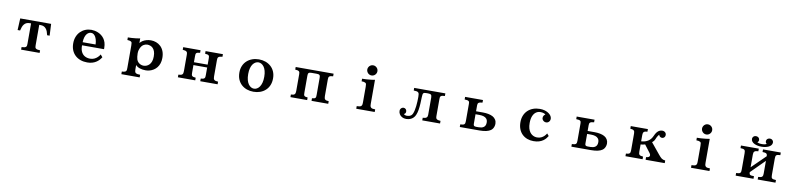

<svg xmlns="http://www.w3.org/2000/svg" viewBox="3 -2039 13994 3389"><g transform="rotate(10 7000.0 -344.0)"><path d="M223.1 -540H776.9L787.1 -330.1H742.2Q734.4 -365.2 723.9 -394Q713.4 -422.9 695.8 -443.8Q679.2 -464.4 655 -475.6Q630.9 -486.8 596.2 -486.8H573.2V-123Q573.2 -103.5 575.4 -89.1Q577.6 -74.7 587.9 -64.9Q597.7 -56.2 616.2 -51.5Q634.8 -46.9 666 -45.9V0H334V-45.9Q365.7 -46.9 384 -51.5Q402.3 -56.2 412.1 -64.9Q422.4 -74.7 424.6 -89.1Q426.8 -103.5 426.8 -123V-486.8H403.8Q369.6 -486.8 345.2 -475.6Q320.8 -464.4 304.2 -443.8Q286.6 -422.9 276.1 -394Q265.6 -365.2 257.8 -330.1H212.9Z M1497.1 -560.1Q1523.4 -560.1 1554 -554.4Q1584.5 -548.8 1615.5 -536.1Q1646.5 -523.4 1674.8 -502.4Q1703.1 -481.4 1725.6 -451.2Q1748 -420.9 1761 -380.1Q1773.9 -339.4 1773.9 -286.1V-262.2H1379.9V-255.9Q1379.9 -185.5 1403.6 -141.1Q1427.2 -96.7 1468 -75.4Q1508.8 -54.2 1560.1 -54.2Q1600.1 -54.2 1633.3 -69.1Q1666.5 -84 1691.9 -108.4Q1717.3 -132.8 1732.9 -160.2L1770 -116.2Q1753.4 -89.4 1730.7 -64.9Q1708 -40.5 1677.7 -21.5Q1647.5 -2.4 1608.6 8.8Q1569.8 20 1521 20Q1455.1 20 1400.1 0.5Q1345.2 -19 1304.7 -56.6Q1264.2 -94.2 1242.2 -147.9Q1220.2 -201.7 1220.2 -270Q1220.2 -335.9 1241.5 -389.4Q1262.7 -442.9 1300.8 -481Q1338.9 -519 1389.2 -539.6Q1439.5 -560.1 1497.1 -560.1ZM1501 -506.8Q1480 -506.8 1459.5 -496.6Q1439 -486.3 1421.9 -464.1Q1404.8 -441.9 1393.8 -405.8Q1382.8 -369.6 1380.9 -317.9H1612.8Q1612.8 -340.3 1608.9 -364.5Q1605 -388.7 1598.4 -410.6Q1591.8 -432.6 1583 -448.2Q1570.3 -472.2 1550 -489.5Q1529.8 -506.8 1501 -506.8Z M2370.1 -477.1Q2387.7 -501 2417 -519.8Q2446.3 -538.6 2483.9 -549.3Q2521.5 -560.1 2564 -560.1Q2612.3 -560.1 2657.2 -543.7Q2702.1 -527.3 2737.8 -493.9Q2773.4 -460.4 2794.2 -409.2Q2814.9 -357.9 2814.9 -288.1Q2814.9 -233.4 2800.5 -190.4Q2786.1 -147.5 2761 -115.7Q2735.8 -84 2703.1 -63.2Q2670.4 -42.5 2634 -32.2Q2597.7 -22 2561 -22Q2503.9 -22 2456.1 -37.6Q2408.2 -53.2 2380.9 -85.9V-12.2Q2380.9 10.3 2383.1 23.9Q2385.3 37.6 2390.1 45.4Q2395 53.2 2403.8 59.1Q2414.6 65.4 2432.6 68.6Q2450.7 71.8 2480 71.8V119.1H2151.9V71.8Q2172.4 71.8 2188.7 68.4Q2205.1 64.9 2215.8 59.1Q2225.1 53.7 2229.5 45.9Q2233.9 38.1 2235.4 24.2Q2236.8 10.3 2236.8 -12.2V-409.2Q2236.8 -442.9 2233.2 -457.8Q2229.5 -472.7 2215.8 -480Q2205.1 -485.8 2188.7 -489.5Q2172.4 -493.2 2151.9 -493.2V-540Q2185.1 -540 2222.4 -542.2Q2259.8 -544.4 2297.9 -549.1Q2335.9 -553.7 2370.1 -560.1ZM2513.2 -474.1Q2477.5 -474.1 2445.6 -453.6Q2413.6 -433.1 2395 -395Q2385.7 -376.5 2378.4 -351.1Q2371.1 -325.7 2371.1 -292Q2371.1 -262.2 2375 -232.9Q2378.9 -203.6 2384.8 -185.1Q2394.5 -156.2 2414.6 -136.2Q2434.6 -116.2 2459.7 -106.2Q2484.9 -96.2 2509.8 -96.2Q2537.6 -96.2 2564.5 -106.7Q2591.3 -117.2 2613.3 -139.9Q2635.3 -162.6 2648.2 -199Q2661.1 -235.4 2661.1 -287.1Q2661.1 -342.3 2647.9 -378.4Q2634.8 -414.6 2613.3 -435.5Q2591.8 -456.5 2565.7 -465.3Q2539.6 -474.1 2513.2 -474.1Z M3144 -540H3455.1V-493.2Q3428.2 -491.2 3412.8 -487.3Q3397.5 -483.4 3389.2 -475.1Q3380.9 -466.8 3378.9 -453.1Q3377 -439.5 3377 -418V-311H3623V-418Q3623 -439.5 3621.1 -453.1Q3619.1 -466.8 3610.8 -475.1Q3603 -483.4 3587.6 -487.3Q3572.3 -491.2 3544.9 -493.2V-540H3856V-493.2Q3827.6 -491.2 3810.3 -486.1Q3793 -481 3784.2 -472.2Q3774.9 -462.9 3772.5 -449.7Q3770 -436.5 3770 -418V-127.9Q3770 -105.5 3773.2 -90.6Q3776.4 -75.7 3786.1 -65.9Q3794.9 -57.1 3812 -52.7Q3829.1 -48.3 3856 -46.9V0H3544.9V-46.9Q3572.3 -49.3 3587.6 -53.7Q3603 -58.1 3610.8 -66.9Q3619.1 -76.2 3621.1 -90.3Q3623 -104.5 3623 -126V-259.8H3377V-126Q3377 -104.5 3378.9 -90.3Q3380.9 -76.2 3389.2 -66.9Q3397.5 -58.1 3412.8 -53.7Q3428.2 -49.3 3455.1 -46.9V0H3144V-46.9Q3171.4 -48.3 3188.2 -52.7Q3205.1 -57.1 3213.9 -65.9Q3223.6 -75.7 3226.8 -90.6Q3230 -105.5 3230 -127.9V-418Q3230 -436.5 3227.5 -449.7Q3225.1 -462.9 3215.8 -472.2Q3207 -481 3189.9 -486.1Q3172.9 -491.2 3144 -493.2Z M4500 -560.1Q4563.5 -560.1 4618.2 -540.5Q4672.9 -521 4714.1 -483.9Q4755.4 -446.8 4778.6 -393.3Q4801.8 -339.8 4801.8 -272Q4801.8 -201.7 4778.6 -147.5Q4755.4 -93.3 4714.1 -55.9Q4672.9 -18.6 4618.2 0.7Q4563.5 20 4500 20Q4436.5 20 4381.8 0.7Q4327.1 -18.6 4285.9 -55.9Q4244.6 -93.3 4221.4 -147.5Q4198.2 -201.7 4198.2 -272Q4198.2 -339.8 4221.4 -393.3Q4244.6 -446.8 4285.9 -483.9Q4327.1 -521 4381.8 -540.5Q4436.5 -560.1 4500 -560.1ZM4500 -506.8Q4473.1 -506.8 4447.5 -492.9Q4421.9 -479 4401.1 -450.7Q4380.4 -422.4 4368.2 -378.2Q4356 -334 4356 -272.9Q4356 -210.9 4368.2 -166Q4380.4 -121.1 4401.1 -92Q4421.9 -63 4447.5 -49.1Q4473.1 -35.2 4500 -35.2Q4526.9 -35.2 4552.5 -49.1Q4578.1 -63 4598.9 -92Q4619.6 -121.1 4631.8 -166Q4644 -210.9 4644 -272.9Q4644 -334 4631.8 -378.2Q4619.6 -422.4 4598.9 -450.7Q4578.1 -479 4552.5 -492.9Q4526.9 -506.8 4500 -506.8Z M5160.2 -540H5839.8V-493.2Q5814 -491.7 5797.6 -488Q5781.2 -484.4 5772 -476.1Q5762.7 -467.8 5759.8 -455.8Q5756.8 -443.8 5756.8 -423.8V-123Q5756.8 -102.1 5760.5 -88.1Q5764.2 -74.2 5772.9 -64.9Q5782.7 -55.2 5798.6 -51.5Q5814.5 -47.9 5838.9 -46.9V0H5539.1V-46.9Q5563.5 -48.3 5577.1 -52.2Q5590.8 -56.2 5599.1 -64.9Q5606.4 -73.2 5608.2 -87.6Q5609.9 -102.1 5609.9 -123V-424.8Q5609.9 -443.4 5607.2 -454.8Q5604.5 -466.3 5597.2 -474.1Q5589.4 -481.4 5576.7 -484.1Q5564 -486.8 5543.9 -486.8H5456.1Q5436 -486.8 5423.3 -484.1Q5410.6 -481.4 5402.8 -474.1Q5395.5 -466.3 5392.8 -454.8Q5390.1 -443.4 5390.1 -424.8V-123Q5390.1 -102.1 5391.8 -87.6Q5393.6 -73.2 5400.9 -64.9Q5409.2 -56.2 5422.9 -52.2Q5436.5 -48.3 5460.9 -46.9V0H5161.1V-46.9Q5185.5 -47.9 5201.4 -51.5Q5217.3 -55.2 5227.1 -64.9Q5235.8 -74.2 5239.5 -88.1Q5243.2 -102.1 5243.2 -123V-423.8Q5243.2 -443.8 5240.2 -455.8Q5237.3 -467.8 5228 -476.1Q5218.8 -484.4 5202.4 -488Q5186 -491.7 5160.2 -493.2Z M6502.9 -807.1Q6528.3 -807.1 6549.1 -794.7Q6569.8 -782.2 6582 -761.7Q6594.2 -741.7 6594.2 -715.8Q6594.2 -690.9 6581.8 -670.2Q6569.3 -649.4 6548.8 -637.2Q6528.8 -625 6502.9 -625Q6478 -625 6457.8 -637.2Q6437.5 -649.4 6424.8 -670.4Q6412.1 -691.4 6412.1 -715.8Q6412.1 -741.2 6424.6 -762Q6437 -782.7 6457.5 -794.9Q6477.5 -807.1 6502.9 -807.1ZM6578.1 -133.8Q6578.1 -90.8 6585.9 -76.7Q6590.3 -68.8 6599.4 -61.3Q6608.4 -53.7 6626 -50.3Q6642.6 -46.9 6671.9 -46.9V0H6340.8V-46.9Q6398.9 -46.9 6418 -62Q6433.1 -73.2 6436.5 -98.1Q6438 -111.3 6438 -133.8V-409.2Q6438 -443.8 6434.6 -458Q6431.2 -472.7 6418.9 -479.7Q6406.7 -486.8 6390.6 -490.2Q6374 -493.2 6350.1 -493.2V-540Q6385.7 -540 6424.8 -542.2Q6463.9 -544.4 6503.4 -549.3Q6522.9 -551.8 6541.5 -554.2Q6560.1 -556.6 6578.1 -560.1Z M7284.2 -540H7842.8V-493.2Q7814 -492.7 7797.1 -488.5Q7780.3 -484.4 7771 -476.1Q7761.7 -467.8 7759.3 -455.1Q7756.8 -442.4 7756.8 -423.8V-113.8Q7756.8 -98.1 7760 -86.2Q7763.2 -74.2 7772.9 -65.9Q7782.2 -58.1 7799.1 -53.2Q7815.9 -48.3 7842.8 -46.9V0H7523.9V-46.9Q7573.7 -48.3 7592.8 -65.9Q7602.5 -75.2 7606.2 -87.4Q7609.9 -99.6 7609.9 -115.2V-422.9Q7609.9 -459 7596.2 -473.1Q7582 -486.8 7543 -486.8H7507.8Q7487.8 -486.8 7475.8 -483.4Q7463.9 -480 7457 -471.2Q7450.7 -461.4 7448.2 -445.1Q7445.8 -428.7 7444.8 -402.8Q7443.4 -344.2 7440.2 -285.2Q7437 -226.1 7428.5 -172.9Q7419.9 -119.6 7401.9 -78.1Q7388.7 -47.9 7369.4 -27.8Q7350.1 -7.8 7327.6 3.7Q7305.2 15.1 7282.7 20Q7260.3 24.9 7240.2 24.9Q7196.3 24.9 7164.8 7.6Q7133.3 -9.8 7116.7 -37.6Q7100.1 -65.4 7100.1 -96.2Q7100.1 -117.7 7109.6 -132.3Q7119.1 -147 7133.3 -154.5Q7147.5 -162.1 7161.1 -162.1Q7185.5 -162.1 7201.7 -145.8Q7217.8 -129.4 7217.8 -103Q7217.8 -83.5 7208.3 -71.3Q7198.7 -59.1 7186 -55.2Q7194.3 -42.5 7210.2 -37.4Q7226.1 -32.2 7241.2 -32.2Q7261.2 -32.2 7280.8 -37.4Q7300.3 -42.5 7316.7 -54.9Q7333 -67.4 7342.8 -89.8Q7355 -116.7 7362.8 -152.8Q7370.6 -189 7375.2 -230.2Q7379.9 -271.5 7381.8 -314.5Q7383.8 -357.4 7383.8 -397.9Q7383.8 -428.2 7380.6 -445.8Q7377.4 -463.4 7367.2 -474.1Q7356.4 -484.4 7337.2 -488.5Q7317.9 -492.7 7284.2 -493.2Z M8196.8 -540H8517.1V-493.2Q8490.2 -491.7 8473.4 -487.1Q8456.5 -482.4 8446.8 -475.1Q8438 -467.3 8434.6 -456.1Q8431.2 -444.8 8431.2 -429.2V-323.2H8556.2Q8608.4 -323.2 8653.8 -314.2Q8699.2 -305.2 8732.9 -287.1Q8766.6 -269 8786.4 -236.8Q8806.2 -204.6 8806.2 -165Q8806.2 -144 8800.3 -121.3Q8794.4 -98.6 8781.5 -78.4Q8768.6 -58.1 8748 -43.9Q8718.3 -22.9 8668.7 -11.5Q8619.1 0 8547.9 0H8196.8V-46.9Q8224.6 -47.9 8241.7 -51.3Q8258.8 -54.7 8268.1 -63Q8277.8 -72.3 8281 -85.7Q8284.2 -99.1 8284.2 -120.1V-430.2Q8284.2 -447.3 8281.7 -458.7Q8279.3 -470.2 8270 -478Q8260.7 -485.4 8243.9 -489Q8227.1 -492.7 8196.8 -493.2ZM8431.2 -101.1Q8431.2 -87.4 8433.1 -78.6Q8435.1 -69.8 8440.9 -64Q8452.1 -53.2 8481 -53.2H8526.9Q8551.3 -53.2 8573.5 -58.1Q8595.7 -63 8613.3 -74.7Q8630.9 -86.4 8640.9 -107.2Q8650.9 -127.9 8650.9 -159.2Q8650.9 -200.2 8631.6 -224.6Q8612.3 -249 8578.4 -259.5Q8544.4 -270 8500 -270H8431.2Z M9533.2 -560.1Q9581.5 -560.1 9616.7 -550.3Q9651.9 -540.5 9676 -526.4Q9700.2 -512.2 9714.8 -498Q9734.9 -479.5 9743.9 -458.7Q9752.9 -438 9752.9 -419.9Q9752.9 -397.5 9742.9 -380.4Q9732.9 -363.3 9716.8 -353.8Q9700.7 -344.2 9682.1 -344.2Q9660.6 -344.2 9643.8 -354.5Q9627 -364.7 9617.4 -379.9Q9607.9 -395 9607.9 -410.2Q9607.9 -435.5 9618.4 -452.6Q9628.9 -469.7 9646 -478Q9637.7 -489.3 9612.5 -498Q9587.4 -506.8 9551.8 -506.8Q9510.7 -506.8 9475.8 -482.9Q9440.9 -459 9419.9 -409.7Q9398.9 -360.4 9398.9 -284.2Q9398.9 -228 9410.4 -188.2Q9421.9 -148.4 9440.9 -122.3Q9460 -96.2 9482.7 -81.5Q9505.4 -66.9 9528.1 -61Q9550.8 -55.2 9569.8 -55.2Q9612.3 -55.2 9644.3 -70.1Q9676.3 -85 9699 -108.2Q9721.7 -131.3 9735.8 -155.8L9770 -115.2Q9757.8 -94.7 9738.8 -71.5Q9719.7 -48.3 9690.4 -27.3Q9661.1 -6.3 9619.1 6.8Q9577.1 20 9520 20Q9459.5 20 9407.7 1Q9356 -18.1 9317.4 -55.2Q9278.8 -92.3 9257.3 -146.2Q9235.8 -200.2 9235.8 -270Q9235.8 -337.9 9258.1 -391.6Q9280.3 -445.3 9320.6 -482.9Q9360.8 -520.5 9415 -540.3Q9469.2 -560.1 9533.2 -560.1Z M10196.8 -540H10517.1V-493.2Q10490.2 -491.7 10473.4 -487.1Q10456.5 -482.4 10446.8 -475.1Q10438 -467.3 10434.6 -456.1Q10431.2 -444.8 10431.2 -429.2V-323.2H10556.2Q10608.4 -323.2 10653.8 -314.2Q10699.2 -305.2 10732.9 -287.1Q10766.6 -269 10786.4 -236.8Q10806.2 -204.6 10806.2 -165Q10806.2 -144 10800.3 -121.3Q10794.4 -98.6 10781.5 -78.4Q10768.6 -58.1 10748 -43.9Q10718.3 -22.9 10668.7 -11.5Q10619.1 0 10547.9 0H10196.8V-46.9Q10224.6 -47.9 10241.7 -51.3Q10258.8 -54.7 10268.1 -63Q10277.8 -72.3 10281 -85.7Q10284.2 -99.1 10284.2 -120.1V-430.2Q10284.2 -447.3 10281.7 -458.7Q10279.3 -470.2 10270 -478Q10260.7 -485.4 10243.9 -489Q10227.1 -492.7 10196.8 -493.2ZM10431.2 -101.1Q10431.2 -87.4 10433.1 -78.6Q10435.1 -69.8 10440.9 -64Q10452.1 -53.2 10481 -53.2H10526.9Q10551.3 -53.2 10573.5 -58.1Q10595.7 -63 10613.3 -74.7Q10630.9 -86.4 10640.9 -107.2Q10650.9 -127.9 10650.9 -159.2Q10650.9 -200.2 10631.6 -224.6Q10612.3 -249 10578.4 -259.5Q10544.4 -270 10500 -270H10431.2Z M11730 -557.1Q11748.5 -557.1 11764.6 -549.3Q11780.8 -541.5 11790.8 -526.9Q11800.8 -512.2 11800.8 -492.2Q11800.8 -473.6 11793 -460Q11785.2 -446.3 11772.5 -438.7Q11759.8 -431.2 11745.1 -431.2Q11729.5 -431.2 11717 -438Q11704.6 -444.8 11697 -455.6Q11689.5 -466.3 11688 -477.1Q11678.7 -470.2 11664.3 -448.2Q11649.9 -426.3 11637.2 -394Q11626.5 -367.7 11614 -352.3Q11601.6 -336.9 11585.9 -325.2L11746.1 -129.9Q11764.2 -108.4 11777.8 -93.5Q11791.5 -78.6 11805.2 -68.8Q11818.8 -59.6 11834.2 -54.4Q11849.6 -49.3 11870.1 -46.9V0H11526.9V-46.9Q11540.5 -48.3 11549.8 -50.3Q11559.1 -52.2 11566.9 -56.2Q11577.6 -60.5 11584.2 -69.1Q11590.8 -77.6 11590.8 -87.9Q11590.8 -97.2 11588.1 -106.2Q11585.4 -115.2 11578.1 -125L11472.2 -265.1Q11452.6 -258.3 11432.9 -255.4Q11413.1 -252.4 11393.1 -251V-124Q11393.1 -103 11396 -89.1Q11398.9 -75.2 11408.2 -65.9Q11417 -57.1 11432.6 -53.2Q11448.2 -49.3 11473.1 -46.9V0H11166V-46.9Q11214.4 -48.3 11231 -64.9Q11240.2 -74.2 11243.2 -88.4Q11246.1 -102.5 11246.1 -124V-417Q11246.1 -438 11242.7 -451.9Q11239.3 -465.8 11230 -474.1Q11220.2 -482.9 11205.3 -487.3Q11190.4 -491.7 11166 -493.2V-540H11473.1V-493.2Q11427.2 -491.7 11410.2 -476.1Q11393.1 -460.4 11393.1 -422.9V-307.1Q11465.8 -311 11516.6 -344Q11567.4 -377 11592.8 -436Q11613.8 -485.4 11636.5 -511.5Q11659.2 -537.6 11682.6 -547.4Q11706.1 -557.1 11730 -557.1Z M12502.9 -807.1Q12528.3 -807.1 12549.1 -794.7Q12569.8 -782.2 12582 -761.7Q12594.2 -741.7 12594.2 -715.8Q12594.2 -690.9 12581.8 -670.2Q12569.3 -649.4 12548.8 -637.2Q12528.8 -625 12502.9 -625Q12478 -625 12457.8 -637.2Q12437.5 -649.4 12424.8 -670.4Q12412.1 -691.4 12412.1 -715.8Q12412.1 -741.2 12424.6 -762Q12437 -782.7 12457.5 -794.9Q12477.5 -807.1 12502.9 -807.1ZM12578.1 -133.8Q12578.1 -90.8 12585.9 -76.7Q12590.3 -68.8 12599.4 -61.3Q12608.4 -53.7 12626 -50.3Q12642.6 -46.9 12671.9 -46.9V0H12340.8V-46.9Q12398.9 -46.9 12418 -62Q12433.1 -73.2 12436.5 -98.1Q12438 -111.3 12438 -133.8V-409.2Q12438 -443.8 12434.6 -458Q12431.2 -472.7 12418.9 -479.7Q12406.7 -486.8 12390.6 -490.2Q12374 -493.2 12350.1 -493.2V-540Q12385.7 -540 12424.8 -542.2Q12463.9 -544.4 12503.4 -549.3Q12522.9 -551.8 12541.5 -554.2Q12560.1 -556.6 12578.1 -560.1Z M13374 -749Q13391.1 -749 13406 -742.4Q13420.9 -735.8 13429.9 -722.4Q13439 -709 13439 -689Q13439 -673.8 13432.1 -663.1Q13425.3 -652.3 13416 -647.9Q13425.8 -639.2 13448 -634Q13470.2 -628.9 13500 -628.9Q13530.3 -628.9 13552.2 -634Q13574.2 -639.2 13584 -647.9Q13574.7 -652.3 13567.9 -663.1Q13561 -673.8 13561 -689Q13561 -709 13570.1 -722.4Q13579.1 -735.8 13594 -742.4Q13608.9 -749 13626 -749Q13646 -749 13659.9 -739.7Q13673.8 -730.5 13680.9 -717Q13688 -703.6 13688 -690.9Q13688 -661.6 13670.9 -640.9Q13653.8 -620.1 13626.2 -607.2Q13598.6 -594.2 13565.4 -588.1Q13532.2 -582 13500 -582Q13467.8 -582 13434.6 -588.1Q13401.4 -594.2 13373.8 -607.2Q13346.2 -620.1 13329.1 -640.9Q13312 -661.6 13312 -690.9Q13312 -703.6 13319.1 -717Q13326.2 -730.5 13340.1 -739.7Q13354 -749 13374 -749ZM13141.1 -540H13460.9V-493.2Q13410.2 -491.7 13392.1 -475.1Q13382.3 -465.8 13378.7 -452.1Q13375 -438.5 13375 -417V-190.9L13622.1 -433.1Q13622.1 -450.2 13617.9 -461.9Q13613.8 -473.6 13604 -480Q13594.2 -486.8 13577.4 -489.7Q13560.5 -492.7 13536.1 -493.2V-540H13855V-493.2Q13827.1 -492.7 13810.5 -489Q13793.9 -485.4 13784.2 -477.1Q13774.9 -468.8 13772 -453.9Q13769 -439 13769 -415V-120.1Q13769 -99.1 13772 -85.2Q13774.9 -71.3 13784.2 -63Q13793 -54.7 13810.1 -51.5Q13827.1 -48.3 13855 -46.9V0H13536.1V-46.9Q13564 -47.9 13580.6 -52Q13597.2 -56.2 13606 -64.9Q13615.7 -74.7 13618.9 -88.4Q13622.1 -102.1 13622.1 -123V-350.1L13375 -103Q13375 -84.5 13379.2 -73.2Q13383.3 -62 13393.1 -56.2Q13402.8 -49.8 13419.7 -48.8Q13436.5 -47.9 13460.9 -46.9V0H13141.1V-46.9Q13170.4 -47.9 13187.3 -51.3Q13204.1 -54.7 13212.9 -63Q13222.7 -72.3 13225.3 -86.4Q13228 -100.6 13228 -123V-415Q13228 -438 13225.1 -452.9Q13222.2 -467.8 13212.9 -476.1Q13203.6 -484.4 13186.8 -488.5Q13169.9 -492.7 13141.1 -493.2Z"/></g></svg>

Font: BIZ UDMincho
Style: Bold
Weight: 700
Monospace: yes
Designer: TypeBank Co., Ltd.
Foundry: Morisawa Inc.
Version: Version 1.06